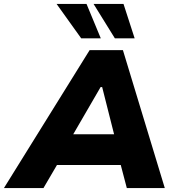

<svg xmlns="http://www.w3.org/2000/svg" viewBox="-59 -961 904 981"><path d="M-39 0 399 -705H569L783 0H589L538 -194L601 -118H188L276 -193L163 0ZM455 -516 292 -235 274 -275H566L534 -235L463 -516ZM528 -765 419 -941H572L629 -765ZM356 -765 230 -941H383L456 -765Z"/></svg>

Font: Nunito Sans 6pt Black
Style: Italic
Weight: 900
Italic angle: -9°
Version: Version 3.101;gftools[0.9.27]